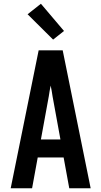

<svg xmlns="http://www.w3.org/2000/svg" viewBox="-20 -1003 540 1023"><path d="M37 0 186 -735H314L463 0H349L319 -164H181L151 0ZM198 -260H302L260 -490Q258 -504 255.5 -518.5Q253 -533 250 -547Q247 -533 244.5 -518.5Q242 -504 240 -490ZM263 -792 127 -927 198 -983 321 -838Z"/></svg>

Font: Iosevka Custom
Style: Bold
Weight: 700
Monospace: yes
Designer: Belleve Invis
Foundry: Belleve Invis
Version: Version 30.3.3; ttfautohint (v1.8.3)